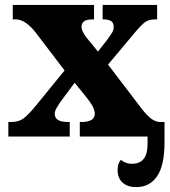

<svg xmlns="http://www.w3.org/2000/svg" viewBox="-20 -556 693 782"><path d="M14 0V-59H23Q56 -59 75 -73Q94 -87 124 -123L243 -269L125 -424Q83 -477 44 -477H32V-536H363V-477H359Q331 -477 321.5 -468.5Q312 -460 312 -448Q312 -429 333 -402L379 -346L416 -393Q427 -408 435 -420.5Q443 -433 443 -446Q443 -464 432 -470.5Q421 -477 402 -477H398V-536H620V-477H611Q584 -477 567 -463Q550 -449 519 -411L420 -293L558 -112Q580 -84 597.5 -71.5Q615 -59 633 -59H650V25Q650 117 620 161.5Q590 206 535 206Q499 206 479 187.5Q459 169 459 137Q459 110 472 95Q481 102 492 106.5Q503 111 518 111Q581 111 581 31V0H305V-59H310Q366 -59 366 -92Q366 -103 360 -117.5Q354 -132 331 -161L284 -219L224 -138Q216 -126 209.5 -114.5Q203 -103 203 -92Q203 -76 216 -67.5Q229 -59 260 -59H264V0Z"/></svg>

Font: Noto Serif SemiCondensed Black
Style: Regular
Weight: 900
Width: 4
Designer: Monotype Design Team
Foundry: Monotype Imaging Inc.
Version: Version 2.014; ttfautohint (v1.8.4.7-5d5b)